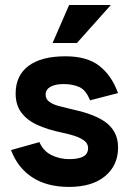

<svg xmlns="http://www.w3.org/2000/svg" viewBox="-20 -734 519 764"><path d="M255 -714H421L286 -562.8H189.2ZM254.8 9.8Q167.2 9.8 108.9 -28.1Q50.5 -66 23.8 -136.8L136.8 -168.5Q152.2 -133 184.8 -116.9Q217.2 -100.8 255.8 -100.8Q292 -100.8 311.2 -111.1Q330.5 -121.5 330.5 -144.8Q330.5 -163.5 314 -175.2Q297.5 -187 273.4 -194.4Q249.2 -201.8 225.8 -206.5Q172.8 -217.5 131.1 -235.8Q89.5 -254 65.9 -284.8Q42.2 -315.5 42.2 -361.8Q42.2 -433 93.1 -471.5Q144 -510 240.5 -510Q327.5 -510 376.5 -470.9Q425.5 -431.8 449.5 -363.5L338.2 -334.8Q322 -376.2 295 -387.9Q268 -399.5 232.8 -399.5Q200.2 -399.5 180.9 -388.6Q161.5 -377.8 161.5 -357.8Q161.5 -339.2 177 -328.4Q192.5 -317.5 216.4 -311.5Q240.2 -305.5 263.8 -299.8Q301.8 -291.8 335.5 -280.1Q369.2 -268.5 395 -251.4Q420.8 -234.2 435.2 -208.6Q449.8 -183 449.8 -147Q449.8 -75.8 398.1 -33Q346.5 9.8 254.8 9.8Z"/></svg>

Font: Haskoy
Style: Regular
Weight: 400
Designer: Ertekin Erdin
Foundry: Ertekin Erdin
Version: Version 1.500